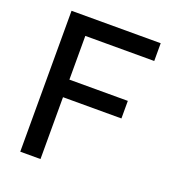

<svg xmlns="http://www.w3.org/2000/svg" viewBox="-134 -834 854 945"><g transform="rotate(20 293.0 -361.0)"><path d="M546 -637H185V-408H491V-316H185V8H79V-730H546Z"/></g></svg>

Font: SUITE
Style: Bold
Weight: 700
Designer: Sun
Foundry: Sun
Version: Version 2.040